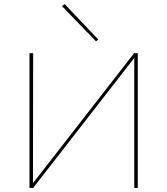

<svg xmlns="http://www.w3.org/2000/svg" viewBox="-20 -918 817 938"><path d="M449 -716 283 -888 296 -898 460 -725ZM653 0H636V-635L142 0H124V-658H142L141 -23L635 -658H653Z"/></svg>

Font: Ysabeau SC Thin
Style: Regular
Weight: 200
Designer: Christian Thalmann (Catharsis Fonts)
Version: Version 0.003